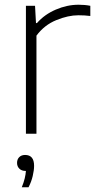

<svg xmlns="http://www.w3.org/2000/svg" viewBox="-20 -565 408 811"><path d="M89.5 0V-540.5H128L132 -467.5H136Q168 -504 215.8 -524.5Q263.5 -545 312 -545Q339 -545 361.5 -540.5V-497.5Q349.5 -499 337.2 -499.8Q325 -500.5 311 -500.5Q268 -500.5 217.8 -480Q167.5 -459.5 134 -414.5V0ZM72 226Q80.5 205 84.5 188.2Q88.5 171.5 89.5 157H88Q71.5 157 61.8 147.5Q52 138 52 123Q52 108 61.2 98.8Q70.5 89.5 86 89.5Q124 89.5 124 135.5Q124 154 118.2 178.5Q112.5 203 100.5 226Z"/></svg>

Font: Encode Sans Semi Expanded ExtraLight
Style: Regular
Weight: 200
Width: 6
Designer: Multiple Designers
Foundry: Impallari Type
Version: Version 3.000; ttfautohint (v1.8.3) -l 8 -r 50 -G 200 -x 14 